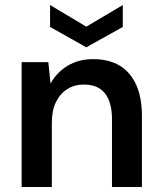

<svg xmlns="http://www.w3.org/2000/svg" viewBox="-20 -743 641 763"><path d="M66 0V-496H172L181 -411Q205 -455 248.5 -481.5Q292 -508 350 -508Q412 -508 455 -482.5Q498 -457 521 -406.5Q544 -356 544 -282V0H425V-270Q425 -336 397.5 -371.5Q370 -407 313 -407Q276 -407 247.5 -389Q219 -371 202.5 -337.5Q186 -304 186 -256V0ZM323 -555 179 -636V-723L323 -637L468 -723V-636Z"/></svg>

Font: DM Sans 24pt SemiBold
Style: Regular
Weight: 600
Designer: Colophon Foundry, Jonny Pinhorn
Foundry: Colophon Foundry
Version: Version 4.004;gftools[0.9.30]